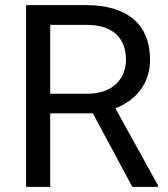

<svg xmlns="http://www.w3.org/2000/svg" viewBox="-20 -731 656 751"><path d="M497.6 0H598.1V-5.9L431.2 -307.6C516.6 -340.3 566.9 -408.7 566.9 -497.1C566.9 -636.2 477.5 -710.9 317.4 -710.9H82V0H176.3V-287.6H343.3ZM176.3 -633.8H317.4C425.3 -633.8 472.7 -579.1 472.7 -497.1C472.7 -423.3 421.9 -364.3 320.3 -364.3H176.3Z"/></svg>

Font: Nahid
Style: Regular
Weight: 400
Foundry: DejaVu fonts team - Redesigned by Saber Rastikerdar
Version: Version 0.3.0